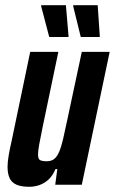

<svg xmlns="http://www.w3.org/2000/svg" viewBox="-20 -709 441 737"><path d="M92 8Q62 8 43.5 0Q25 -8 17 -25Q9 -42 9 -69Q9 -86 13 -110.5Q17 -135 24 -165L96 -510H204L144 -223Q135 -179 130.5 -154.5Q126 -130 126 -116Q126 -105 129 -99.5Q132 -94 140 -92Q148 -90 159 -90Q176 -90 187 -98Q198 -106 206.5 -125Q215 -144 222.5 -176.5Q230 -209 240 -257L294 -510H401L294 0H192L200 -60H193Q182 -34 166 -19.5Q150 -5 131 1.5Q112 8 92 8ZM169 -567 138 -685V-689H233L243 -571V-567ZM290 -567 261 -685V-689H355L363 -571V-567Z"/></svg>

Font: Saira ExtraCondensed
Style: Bold Italic
Weight: 700
Width: 2
Italic angle: -12°
Designer: Hector Gatti with collaboration of the Omnibus-Type team
Foundry: Omnibus-Type
Version: Version 1.101